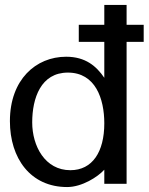

<svg xmlns="http://www.w3.org/2000/svg" viewBox="-20 -742 601 775"><path d="M110 -248C110 -346 145 -449 254 -449C365 -449 401 -344 401 -244C401 -129 353 -55 264 -55C162 -55 110 -152 110 -248ZM298 -573H401V-428C369 -475 325 -513 247 -513C125 -513 20 -421 20 -253C20 -103 103 13 251 13C311 13 375 -28 401 -57V0H491V-573H560V-642H491V-722H401V-642H298Z"/></svg>

Font: Perun
Style: Regular
Weight: 400
Foundry: Copyright (c) Stefan Peev, Context Ltd, 2016
Version: Version 1.089